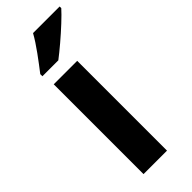

<svg xmlns="http://www.w3.org/2000/svg" viewBox="-252 -796 827 827"><g transform="rotate(-45 161.5 -383.0)"><path d="M211 0H68V-547H211ZM323 -756Q306 -737 276 -709Q246 -681 213 -653Q180 -625 155 -606H58V-619Q83 -651 112.5 -691.5Q142 -732 161 -766H323Z"/></g></svg>

Font: Noto Sans Khmer UI SemiCondensed
Style: Bold
Weight: 700
Width: 4
Designer: Danh Hong and the Monotype Design Team
Foundry: Monotype Imaging Inc.
Version: Version 2.002; ttfautohint (v1.8.4.7-5d5b)